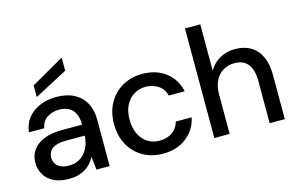

<svg xmlns="http://www.w3.org/2000/svg" viewBox="-93 -968 1873 1210"><g transform="rotate(-15 843.5 -363.0)"><path d="M227 12Q166 12 125.5 -8.5Q85 -29 65 -64Q45 -99 45 -140Q45 -189 70.5 -224Q96 -259 144.5 -278Q193 -297 261 -297H392Q392 -340 378.5 -368.5Q365 -397 339 -411.5Q313 -426 276 -426Q230 -426 196.5 -403.5Q163 -381 156 -337H56Q62 -392 92.5 -429.5Q123 -467 171.5 -487.5Q220 -508 276 -508Q346 -508 394 -483Q442 -458 467 -412.5Q492 -367 492 -305V0H406L397 -85H396Q385 -63 369 -45.5Q353 -28 332 -15Q311 -2 285 5Q259 12 227 12ZM248 -69Q281 -69 307.5 -82Q334 -95 352 -117.5Q370 -140 379.5 -168Q389 -196 390 -226H271Q227 -226 200.5 -216Q174 -206 162 -188Q150 -170 150 -146Q150 -123 161.5 -105.5Q173 -88 195 -78.5Q217 -69 248 -69ZM161 -539V-615L376 -738H377V-653Z M839 12Q765 12 708 -21Q651 -54 619 -112.5Q587 -171 587 -248Q587 -325 619.5 -383.5Q652 -442 709.5 -475Q767 -508 839 -508Q931 -508 992.5 -460.5Q1054 -413 1071 -333H967Q957 -376 921.5 -400Q886 -424 838 -424Q799 -424 764.5 -404Q730 -384 709.5 -345Q689 -306 689 -248Q689 -206 701 -173Q713 -140 733.5 -117.5Q754 -95 781 -84Q808 -73 838 -73Q871 -73 897 -83.5Q923 -94 941.5 -114.5Q960 -135 967 -163H1071Q1054 -84 992 -36Q930 12 839 12Z M1175 0V-715H1275V-414H1276Q1302 -459 1346 -483.5Q1390 -508 1444 -508Q1503 -508 1545.5 -483.5Q1588 -459 1611.5 -409.5Q1635 -360 1635 -286V0H1536V-276Q1536 -348 1506.5 -385.5Q1477 -423 1418 -423Q1377 -423 1344.5 -403.5Q1312 -384 1293.5 -347Q1275 -310 1275 -257V0Z"/></g></svg>

Font: DM Sans 28pt Medium
Style: Regular
Weight: 500
Version: Version 4.004;gftools[0.9.30]